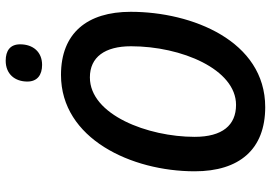

<svg xmlns="http://www.w3.org/2000/svg" viewBox="-162 -802 974 691"><g transform="rotate(-90 325.5 -457.0)"><path d="M437 -793C484 -793 511 -826 511 -872C511 -908 488 -924 452 -924C404 -924 377 -891 377 -846C377 -810 401 -793 437 -793ZM285 10C523 10 628 -253 628 -474C628 -631 551 -725 401 -725C171 -725 54 -471 54 -244C54 -83 133 10 285 10ZM293 -95C220 -95 178 -144 178 -244C178 -412 257 -621 392 -621C465 -621 504 -567 504 -473C504 -291 421 -95 293 -95Z"/></g></svg>

Font: Noto Sans SemiCondensed SemiBold
Style: Italic
Weight: 600
Width: 4
Italic angle: -12°
Designer: Monotype Design Team
Foundry: Monotype Imaging Inc.
Version: Version 2.013